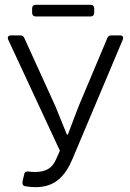

<svg xmlns="http://www.w3.org/2000/svg" viewBox="-20 -772 545 803"><path d="M114.3 -736.3V-718.8C114.3 -709 120.1 -703.1 129.9 -703.1H358.4C368.2 -703.1 374 -709 374 -718.8V-736.3C374 -746.1 368.2 -752 358.4 -752H129.9C120.1 -752 114.3 -746.1 114.3 -736.3ZM85 6.8C97.7 8.8 111.3 10.7 129.9 10.7C208 10.7 252 -33.2 283.2 -107.4L493.2 -605.5C498 -617.2 493.2 -624 481.4 -624H446.3C437.5 -624 431.6 -620.1 428.7 -612.3L308.6 -327.1L263.7 -209H259.8L211.9 -327.1L82 -612.3C78.1 -621.1 73.2 -624 64.5 -624H26.4C14.6 -624 9.8 -617.2 14.6 -605.5L230.5 -141.6L214.8 -106.4C198.2 -67.4 170.9 -52.7 125 -52.7C115.2 -52.7 107.4 -53.7 99.6 -54.7C89.8 -55.7 83 -52.7 81.1 -43L74.2 -12.7C72.3 -2.9 75.2 4.9 85 6.8Z"/></svg>

Font: Ed Sans Neue Light
Style: Regular
Weight: 300
Designer: Stephen Hutchings
Version: Version 1.004;PS 001.004;hotconv 1.0.88;makeotf.lib2.5.64775